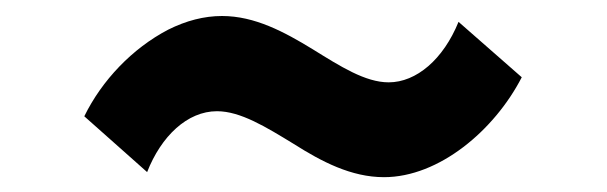

<svg xmlns="http://www.w3.org/2000/svg" viewBox="-20 -538 778 246"><path d="M472 -311C542.5 -311 613.5 -371 648.5 -439L567.5 -510C548 -462 513.5 -432.5 478 -432.5C448 -432.5 416 -453 380.5 -475C344.5 -497 306.5 -517.5 264.5 -517.5C241.5 -517.5 218.5 -511.5 195.5 -500C149.5 -476 110.5 -435 88 -389L168.5 -317.5C186.5 -363.5 220 -395.5 258 -395.5C288 -395.5 320.5 -375.5 356.5 -353.5C392 -331 430 -311 472 -311Z"/></svg>

Font: Spartan
Style: Bold
Weight: 700
Designer: Matt Bailey, Mirko Velimirovic
Foundry: Matt Bailey
Version: Version 1.003